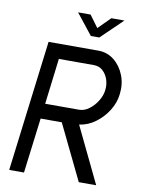

<svg xmlns="http://www.w3.org/2000/svg" viewBox="-95 -946 757 1011"><g transform="rotate(10 283.0 -440.0)"><path d="M491 0H398L255 -295H142L105 0H26L113 -700H379Q427 -700 463.5 -671Q500 -642 518.5 -595Q537 -548 530 -493Q525 -448 499 -406Q473 -364 433 -334.5Q393 -305 347 -299ZM451 -501Q455 -530 446 -557.5Q437 -585 417.5 -603Q398 -621 369 -621H182L152 -376H334Q361 -376 387 -395.5Q413 -415 430.5 -444Q448 -473 451 -501ZM327 -769 239 -880H306L353 -816L417 -880H487L372 -769Z"/></g></svg>

Font: Kulim Park
Style: Italic
Weight: 400
Italic angle: -8°
Designer: Noponies / Dale Sattler
Foundry: Noponies
Version: Version 1.000; ttfautohint (v1.8.3)